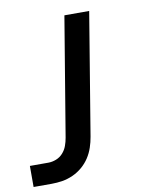

<svg xmlns="http://www.w3.org/2000/svg" viewBox="-114 -584 697 862"><g transform="rotate(-10 234.5 -152.5)"><path d="M-31 215V119H53Q71 119 89 112Q107 105 120 90.5Q133 76 139.5 58Q146 40 149 22L239 -520H352L260 37Q256 61 248 85Q240 109 226 130.5Q212 152 192 169Q172 186 148.5 196.5Q125 207 100.5 211Q76 215 52 215Z"/></g></svg>

Font: Iosevka Oblique
Style: Bold
Weight: 700
Italic angle: -9°
Monospace: yes
Designer: Belleve Invis
Foundry: Belleve Invis
Version: Version 32.5.0; ttfautohint (v1.8.4)